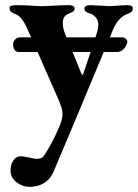

<svg xmlns="http://www.w3.org/2000/svg" viewBox="-20 -443 536 746"><path d="M496 -412Q496 -403 492 -398.5Q488 -394 478 -390Q459 -384 444 -368Q429 -352 419 -328L407 -298H453Q462 -298 468.5 -292.5Q475 -287 475 -280L474 -276Q470 -262 459.5 -251.5Q449 -241 434 -241H383L270 30Q238 107 188 224Q176 253 151.5 268Q127 283 95 283Q67 283 44 265Q21 247 21 220Q21 198 31.5 181Q42 164 62 164Q68 164 93 169Q117 175 126 174Q140 173 146 167.5Q152 162 161 146Q171 130 183 107.5Q195 85 211 48Q223 19 223 0Q223 -13 218.5 -26.5Q214 -40 209 -52L126 -241H53Q42 -241 36.5 -249.5Q31 -258 31 -269Q31 -282 39 -290Q47 -298 59 -298H101L86 -331Q75 -356 64 -370Q53 -384 36 -390Q26 -394 21.5 -399Q17 -404 17 -412Q17 -423 42 -423Q71 -423 103 -421Q129 -419 138 -419Q159 -419 189 -421Q223 -423 247 -423Q256 -423 263 -420Q270 -417 270 -410Q270 -403 265.5 -399.5Q261 -396 255 -393.5Q249 -391 247 -390Q235 -385 229.5 -376.5Q224 -368 224 -352Q224 -332 235 -306L238 -298H351L354 -308Q362 -330 362 -348Q362 -364 352.5 -375Q343 -386 331 -390Q319 -394 313.5 -398Q308 -402 308 -410Q308 -417 315 -420Q322 -423 331 -423Q367 -421 374 -421Q396 -419 404 -419Q411 -419 437 -421Q442 -421 472 -423Q496 -423 496 -412ZM332 -241H262L297 -155Q298 -152 300 -152Q302 -152 303 -155Z"/></svg>

Font: EB Garamond
Style: Bold
Weight: 700
Designer: Georg Duffner and Octavio Pardo
Foundry: Georg Duffner
Version: Version 1.000; ttfautohint (v1.6)